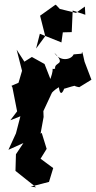

<svg xmlns="http://www.w3.org/2000/svg" viewBox="-20 -770 410 819"><path d="M294 -538C284 -514 235 -506 212 -545C265 -490 211 -508 215 -477C189 -470 218 -499 195 -433L170 -497L116 -527L84 -507L51 -558L74 -468L59 -417L29 -404L33 -397L53 -295L24 -257L67 -274L48 -201L16 -131L80 -160L48 -112L46 -41C75 -18 105 6 134 29L111 26L189 6L207 -53L153 -93L179 -135L158 -203L153 -200L166 -271L165 -296L206 -384C184 -345 193 -376 231 -398C237 -353 252 -376 262 -420C220 -366 273 -405 318 -407C289 -413 288 -403 318 -398L370 -430L338 -514L342 -501C327 -571 331 -544 328 -541ZM218 -750 214 -748 151 -703 173 -616 134 -563 150 -626 242 -589 248 -632 286 -633 290 -725 344 -707 342 -742 304 -715 235 -732Z"/></svg>

Font: Asimov Aggro
Style: Condensed
Weight: 500
Designer: Google
Version: Version 2.000980; 2014